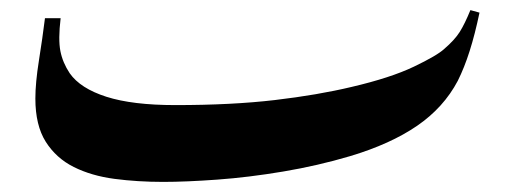

<svg xmlns="http://www.w3.org/2000/svg" viewBox="-20 -360 1019 380"><path d="M303 0Q252 0 206.5 -6Q161 -12 126 -29.5Q91 -47 70.5 -79.5Q50 -112 50 -165Q50 -196 57 -240Q64 -284 69 -324H100Q95 -282 99.5 -259Q104 -236 118 -215Q139 -185 190.5 -168.5Q242 -152 327 -152Q439 -152 524 -162Q609 -172 676 -188Q753 -206 799 -228Q845 -250 859 -263Q880 -281 890 -297Q900 -313 911 -340L929 -335Q920 -292 909.5 -259Q899 -226 886 -200Q858 -147 805.5 -111Q753 -75 673 -51Q609 -32 540.5 -20.5Q472 -9 410 -4.5Q348 0 303 0Z"/></svg>

Font: Gulzar
Style: Regular
Weight: 400
Designer: Borna Izadpanah, Alice Savoie, Simon Cozens, Fiona Ross
Version: Version 1.000;[7b34f74]; ttfautohint (v1.8.4)